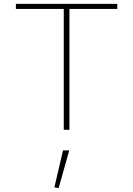

<svg xmlns="http://www.w3.org/2000/svg" viewBox="-20 -670 686 991"><path d="M305.2 106.4H337.4L282.7 300.8L260.7 296.9ZM338.4 0H309.1V-624H62V-649.9H585.4V-624H338.4Z"/></svg>

Font: Estedad-FD Thin
Style: Regular
Weight: 100
Designer: Amin Abedi
Version: Version 7.3